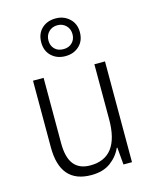

<svg xmlns="http://www.w3.org/2000/svg" viewBox="-121 -889 779 979"><g transform="rotate(-15 268.0 -399.5)"><path d="M455 -532V0H410L402 -91H399Q380 -48 340.5 -19Q301 10 239 10Q75 10 75 -180V-532H131V-187Q131 -111 160 -75Q189 -39 246 -39Q399 -39 399 -241V-532ZM268 -610Q224 -610 195 -637Q166 -664 166 -709Q166 -755 194.5 -782Q223 -809 268 -809Q311 -809 340.5 -781.5Q370 -754 370 -710Q370 -664 341 -637Q312 -610 268 -610ZM268 -647Q296 -647 313.5 -664.5Q331 -682 331 -709Q331 -737 313 -755Q295 -773 268 -773Q240 -773 222 -755Q204 -737 204 -709Q204 -682 221 -664.5Q238 -647 268 -647Z"/></g></svg>

Font: Noto Sans Lao Looped SemiCondensed Light
Style: Regular
Weight: 300
Width: 4
Designer: Mark Frömberg, Ben Mitchell
Foundry: The Fontpad Ltd
Version: Version 1.002; ttfautohint (v1.8.4.7-5d5b)